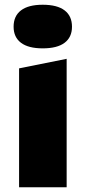

<svg xmlns="http://www.w3.org/2000/svg" viewBox="-20 -786 359 806"><path d="M159.2 -583Q99.1 -583 68.1 -606.4Q37.1 -629.9 37.1 -673.8Q37.1 -718.8 68.1 -742.4Q99.1 -766.1 159.2 -766.1Q220.2 -766.1 251.2 -742.4Q282.2 -718.8 282.2 -673.8Q282.2 -629.9 251.2 -606.4Q220.2 -583 159.2 -583ZM259.8 0H60.1V-499L259.8 -539.1Z"/></svg>

Font: Mayenne Sans Regular
Style: Regular
Weight: 600
Width: 6
Designer: Jérémy Landes — Studio Triple
Foundry: Jérémy Landes — Studio Triple
Version: Version 1.001;hotconv 1.0.109;makeotfexe 2.5.65596